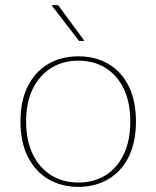

<svg xmlns="http://www.w3.org/2000/svg" viewBox="-20 -720 611 750"><path d="M286 10Q220 10 169 -20Q118 -50 89 -107Q60 -164 60 -245Q60 -327 89 -384Q118 -441 169 -470.5Q220 -500 286 -500Q352 -500 403 -470.5Q454 -441 482.5 -384Q511 -327 511 -245Q511 -164 482.5 -107Q454 -50 403 -20Q352 10 286 10ZM286 -7Q347 -7 392.5 -35.5Q438 -64 463.5 -117.5Q489 -171 489 -245Q489 -320 463.5 -373Q438 -426 392.5 -454.5Q347 -483 286 -483Q226 -483 180 -454.5Q134 -426 108 -373Q82 -320 82 -245Q82 -171 108 -117.5Q134 -64 180 -35.5Q226 -7 286 -7ZM289 -560 181 -700H207L310 -560Z"/></svg>

Font: Montagu Slab 144pt Thin
Style: Regular
Weight: 250
Version: Version 1.000